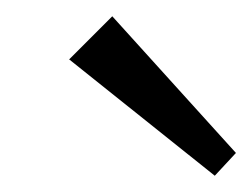

<svg xmlns="http://www.w3.org/2000/svg" viewBox="-20 -803 310 236"><path d="M270 -615 244 -587 65 -730 118 -783Z"/></svg>

Font: Pathway Extreme 8pt Thin 12pt Thin
Style: Italic
Weight: 250
Italic angle: -8°
Version: Version 1.001;gftools[0.9.26]